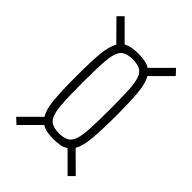

<svg xmlns="http://www.w3.org/2000/svg" viewBox="-206 -777 861 861"><g transform="rotate(45 225.0 -346.0)"><path d="M64 -2 37 -27 127 -117Q109 -145 104 -200Q99 -255 99 -350Q99 -439 104 -492Q109 -545 126 -573L36 -664L62 -690L152 -600Q166 -608 184 -611.5Q202 -615 225 -615Q248 -615 266.5 -611.5Q285 -608 299 -599L389 -689L414 -662L324 -572Q341 -544 346 -491.5Q351 -439 351 -350Q351 -256 346 -201Q341 -146 324 -117L414 -28L388 -2L299 -91Q286 -81 267.5 -77.5Q249 -74 225 -74Q202 -74 184 -77.5Q166 -81 152 -90ZM225 -110Q254 -110 271.5 -119.5Q289 -129 297.5 -153.5Q306 -178 308.5 -225.5Q311 -273 311 -350Q311 -422 308.5 -467.5Q306 -513 297.5 -537Q289 -561 271.5 -570Q254 -579 225 -579Q196 -579 178.5 -570Q161 -561 152.5 -537Q144 -513 141.5 -467.5Q139 -422 139 -350Q139 -273 141.5 -225.5Q144 -178 152.5 -153.5Q161 -129 178.5 -119.5Q196 -110 225 -110Z"/></g></svg>

Font: Saira UltraCondensed ExtraLight
Style: Regular
Weight: 250
Width: 1
Designer: Hector Gatti with collaboration of the Omnibus-Type team
Foundry: Omnibus-Type
Version: Version 1.101